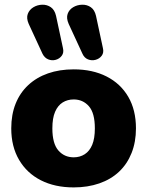

<svg xmlns="http://www.w3.org/2000/svg" viewBox="-20 -805 642 836"><path d="M301 11Q219 11 158 -20Q97 -51 63 -109Q29 -167 29 -246Q29 -306 48 -353.5Q67 -401 103 -434.5Q139 -468 189 -485.5Q239 -503 301 -503Q383 -503 444 -472Q505 -441 538.5 -383.5Q572 -326 572 -246Q572 -187 553 -139Q534 -91 498.5 -57.5Q463 -24 412.5 -6.5Q362 11 301 11ZM301 -120Q328 -120 349 -133.5Q370 -147 381.5 -174.5Q393 -202 393 -246Q393 -313 367 -342.5Q341 -372 301 -372Q274 -372 253 -359Q232 -346 220 -318.5Q208 -291 208 -246Q208 -180 234 -150Q260 -120 301 -120ZM339 -571 279 -701Q268 -726 274.5 -744.5Q281 -763 298.5 -773.5Q316 -784 337.5 -784.5Q359 -785 375.5 -773.5Q392 -762 398 -736L428 -596Q433 -576 423 -562.5Q413 -549 396 -544.5Q379 -540 363 -546.5Q347 -553 339 -571ZM165 -571 105 -701Q94 -726 101 -744.5Q108 -763 125.5 -773.5Q143 -784 164 -784.5Q185 -785 201.5 -773.5Q218 -762 224 -736L254 -596Q259 -576 249 -562.5Q239 -549 222.5 -544.5Q206 -540 190 -546.5Q174 -553 165 -571Z"/></svg>

Font: Nunito ExtraLight Black
Style: Regular
Weight: 900
Version: Version 3.602